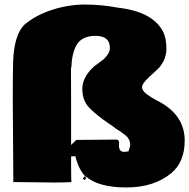

<svg xmlns="http://www.w3.org/2000/svg" viewBox="-20 -784 824 836"><path d="M687 -333.5Q784.2 -273.9 784.2 -172.4Q784.2 -79.1 726.6 -30.8Q651.4 32.2 530.3 32.2Q409.2 32.2 354 -15.6L352.5 -15.1Q322.8 -44.4 308.1 -104L289.6 -103V-68.4Q289.6 6.8 291.5 8.8Q258.8 10.7 218.8 10.7L54.2 8.8H38.1L35.6 -352.1Q35.6 -456.5 37.1 -513.7Q41 -630.4 85 -675.3Q133.8 -717.3 205.3 -740.7Q276.9 -764.2 349.9 -764.2Q422.9 -764.2 493.7 -750.5Q647.9 -732.9 691.4 -643.1Q704.6 -615.2 704.6 -571.3Q704.6 -527.3 673.3 -489.7Q666.5 -482.4 632.6 -451.7Q598.6 -420.9 598.6 -405Q598.6 -389.2 617.7 -374.8Q636.7 -360.4 660.2 -348.1Q683.6 -335.9 687 -333ZM390.1 -495.1H389.6L405.3 -506.3Q421.4 -518.1 430.7 -525.6Q439.9 -533.2 449.2 -547.1Q458.5 -561 458.5 -575.2Q458.5 -627.9 395.8 -627.9Q333 -627.9 310.5 -583Q292 -545.4 291 -492.7L289.1 -488.3Q289.6 -437 289.6 -331.1V-152.8L312 -174.8L488.8 -176.3Q500 -174.8 498.5 -156.7Q498 -153.3 498 -150.4Q498 -122.6 521 -122.6Q524.4 -122.6 529.3 -124L539.1 -124.5Q546.9 -145 546.9 -154.8Q546.9 -177.2 528.1 -193.4Q509.3 -209.5 485.8 -223.1Q474.6 -232.4 450.2 -248.5Q404.8 -279.3 371.6 -311.8Q338.4 -344.2 338.4 -396.5Q338.4 -448.7 390.1 -495.1ZM351.6 -14.6 355 -7.3 348.1 0 339.8 -5.9 348.1 -15.6 352.5 -15.1 353 -14.6ZM37.6 10.7Q37.6 9.3 37.1 9.3H35.2Q36.1 8.8 38.1 8.8V9.8Z"/></svg>

Font: Bowlby One
Style: Regular
Weight: 400
Designer: vernon adams
Foundry: vernon adams
Version: Version 1.001